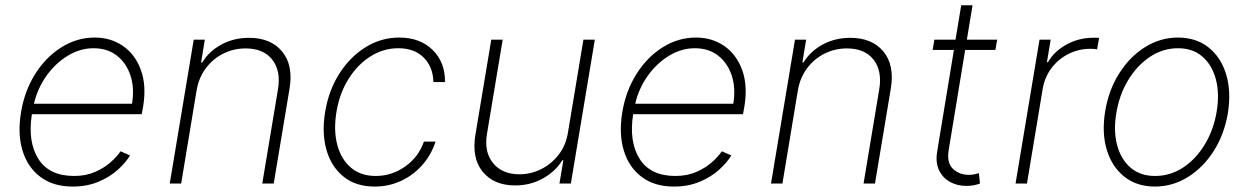

<svg xmlns="http://www.w3.org/2000/svg" viewBox="-20 -696 4736 728"><path d="M255.7 11.4Q181.8 11.4 133.2 -25.2Q84.5 -61.8 65.3 -125.4Q46.2 -188.9 59.7 -270.2Q73.2 -351.9 113.6 -415.8Q154.1 -479.8 212.9 -516.7Q271.7 -553.6 339.1 -553.6Q400.2 -553.6 446.6 -521.5Q492.9 -489.3 514.4 -430.2Q535.9 -371.1 522.4 -290.1L517.4 -263.1H100.9Q84.5 -158.7 125.4 -93.7Q166.2 -28.8 261 -28.8Q305.4 -28.8 340 -43.9Q374.6 -58.9 399.1 -80.6Q423.7 -102.3 437.1 -122.5L473 -106.5Q456.7 -79.2 426.1 -51.8Q395.6 -24.5 352.6 -6.6Q309.7 11.4 255.7 11.4ZM108.7 -302.6H480.5Q490.4 -361.5 474.8 -409.3Q459.2 -457 423.1 -485.1Q387.1 -513.1 334.9 -513.1Q283.7 -513.1 237 -484.7Q190.3 -456.3 156.2 -408.6Q122.2 -360.8 108.7 -302.6Z M725.5 -353.7 666.9 0H623.6L714.5 -545.5H756.7L742.5 -459.2H746.8Q772.4 -501.4 819.2 -527Q866.1 -552.6 924.4 -552.6Q1006.4 -552.6 1049.5 -500.9Q1092.7 -449.2 1077.8 -359.7L1017.8 0H974.4L1034.1 -358Q1045.5 -427.6 1012.3 -470Q979 -512.4 911.2 -512.4Q865.4 -512.4 826.2 -492.5Q786.9 -472.7 760.3 -437Q733.7 -401.3 725.5 -353.7Z M1400.6 11.4Q1329.9 11.4 1283.4 -25.6Q1236.9 -62.5 1218.2 -126.4Q1199.6 -190.3 1212.7 -271Q1225.9 -352.3 1266.3 -416.2Q1306.8 -480.1 1365.9 -516.9Q1425.1 -553.6 1494 -553.6Q1572.4 -553.6 1620.2 -506.9Q1668 -460.2 1667.3 -384.9H1623.2Q1622.2 -441.8 1586.8 -477.5Q1551.5 -513.1 1490.1 -513.1Q1433.6 -513.1 1384.6 -482.1Q1335.6 -451 1301.5 -396.7Q1267.4 -342.3 1255.7 -271.7Q1244.3 -202.4 1258.7 -147.4Q1273.1 -92.3 1310.4 -60.5Q1347.7 -28.8 1404.8 -28.8Q1465.2 -28.8 1516 -64.5Q1566.8 -100.1 1587.4 -159.1H1631.4Q1615.1 -108.3 1580.8 -69.8Q1546.5 -31.2 1500.2 -9.9Q1453.8 11.4 1400.6 11.4Z M2133.5 -193.5 2192.1 -545.5H2235.4L2144.5 0H2101.2L2116.1 -88.4H2112.2Q2086.6 -46.5 2039.1 -19.7Q1991.5 7.1 1933.2 7.1Q1853 7.1 1810.4 -44.6Q1767.8 -96.2 1782.7 -185.7L1842.7 -545.5H1886L1826.3 -187.5Q1815.3 -119.3 1849.8 -77.2Q1884.2 -35.2 1949.9 -35.2Q1992.5 -35.2 2031.6 -54.5Q2070.7 -73.9 2098.2 -109.4Q2125.7 -144.9 2133.5 -193.5Z M2535.5 11.4Q2461.6 11.4 2413 -25.2Q2364.3 -61.8 2345.2 -125.4Q2326 -188.9 2339.5 -270.2Q2353 -351.9 2393.5 -415.8Q2433.9 -479.8 2492.7 -516.7Q2551.5 -553.6 2619 -553.6Q2680 -553.6 2726.4 -521.5Q2772.7 -489.3 2794.2 -430.2Q2815.7 -371.1 2802.2 -290.1L2797.2 -263.1H2380.7Q2364.3 -158.7 2405.2 -93.7Q2446 -28.8 2540.8 -28.8Q2585.2 -28.8 2619.9 -43.9Q2654.5 -58.9 2679 -80.6Q2703.5 -102.3 2717 -122.5L2752.8 -106.5Q2736.5 -79.2 2706 -51.8Q2675.4 -24.5 2632.5 -6.6Q2589.5 11.4 2535.5 11.4ZM2388.5 -302.6H2760.3Q2770.2 -361.5 2754.6 -409.3Q2739 -457 2702.9 -485.1Q2666.9 -513.1 2614.7 -513.1Q2563.6 -513.1 2516.9 -484.7Q2470.2 -456.3 2436.1 -408.6Q2402 -360.8 2388.5 -302.6Z M3005.3 -353.7 2946.7 0H2903.4L2994.3 -545.5H3036.6L3022.4 -459.2H3026.6Q3052.2 -501.4 3099.1 -527Q3146 -552.6 3204.2 -552.6Q3286.2 -552.6 3329.4 -500.9Q3372.5 -449.2 3357.6 -359.7L3297.6 0H3254.3L3313.9 -358Q3325.3 -427.6 3292.1 -470Q3258.9 -512.4 3191.1 -512.4Q3145.2 -512.4 3106 -492.5Q3066.8 -472.7 3040.1 -437Q3013.5 -401.3 3005.3 -353.7Z M3761 -545.5 3754.3 -506.7H3639.6L3577.4 -128.9Q3568.9 -79.2 3593 -56.1Q3617.2 -33 3654.1 -33Q3665.1 -33 3674 -35Q3682.9 -36.9 3691.8 -39.4L3695.7 0Q3684.7 3.9 3672.4 6.4Q3660.2 8.9 3643.5 8.9Q3609.4 8.9 3581.9 -6.4Q3554.3 -21.7 3540.5 -50.6Q3526.6 -79.5 3533.4 -121.1L3596.9 -506.7H3516.3L3522.7 -545.5H3603L3624.6 -676.1H3667.6L3646 -545.5Z M3830.6 0 3921.5 -545.5H3963.8L3949.6 -460.2H3953.5Q3977.6 -502.1 4024.5 -527.5Q4071.4 -552.9 4125.4 -552.9Q4131.4 -552.9 4136.7 -552.9Q4142 -552.9 4147.4 -552.6L4139.9 -508.9Q4135.7 -509.6 4129.8 -510.3Q4123.9 -511 4115.4 -511Q4070 -511 4031.2 -491.5Q3992.5 -471.9 3966.8 -437.7Q3941.1 -403.4 3933.6 -359.4L3873.9 0Z M4359 11.4Q4290.8 11.4 4243.8 -25.6Q4196.7 -62.5 4176.8 -127Q4157 -191.4 4170.5 -274.5Q4183.9 -355.5 4224.1 -418.5Q4264.2 -481.5 4322.1 -517.6Q4380 -553.6 4446 -553.6Q4514.9 -553.6 4562 -516.5Q4609 -479.4 4628.9 -414.8Q4648.8 -350.1 4635.7 -267Q4622.2 -186.4 4582 -123.4Q4541.9 -60.4 4483.8 -24.5Q4425.8 11.4 4359 11.4ZM4359.4 -28.8Q4418 -28.8 4467 -61.4Q4516 -94.1 4549.2 -149.9Q4582.4 -205.6 4593.4 -274.5Q4604.4 -341.3 4590.2 -395.2Q4576 -449.2 4539.4 -481.2Q4502.8 -513.1 4446.7 -513.1Q4388.8 -513.1 4339.7 -480.1Q4290.5 -447.1 4257.1 -391.3Q4223.7 -335.6 4212.7 -267Q4201.3 -200.6 4215.6 -146.5Q4229.8 -92.3 4266.5 -60.5Q4303.3 -28.8 4359.4 -28.8Z"/></svg>

Font: Inter Extra Light  BETA
Style: Italic
Weight: 200
Italic angle: 9.39999°
Designer: Rasmus Andersson
Foundry: rsms
Version: Version 3.011;git-f93a4a705